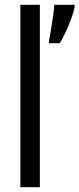

<svg xmlns="http://www.w3.org/2000/svg" viewBox="-20 -780 331 800"><path d="M291 -750Q287 -729 276 -700Q265 -671 252.5 -644Q240 -617 229 -600H184V-611Q186 -619 189.5 -638.5Q193 -658 196.5 -681.5Q200 -705 203 -726.5Q206 -748 206 -760H291ZM146 0H65V-760H146Z"/></svg>

Font: Noto Sans ExtraCondensed
Style: Regular
Weight: 400
Width: 2
Designer: Monotype Design Team
Foundry: Monotype Imaging Inc.
Version: Version 2.013